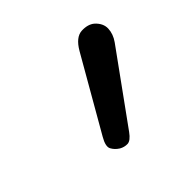

<svg xmlns="http://www.w3.org/2000/svg" viewBox="-69 -875 334 334"><g transform="rotate(-45 98.0 -708.0)"><path d="M63 -614Q55 -619 51 -626.5Q47 -634 56 -649.5L133 -783.5Q145.5 -805 160.8 -805.8Q176 -806.5 185 -799Q196.5 -788.5 196 -775.8Q195.5 -763 187 -751L94.5 -623Q85.5 -610.5 77.8 -610.2Q70 -610 63 -614Z"/></g></svg>

Font: Edu VIC WA NT Hand Pre
Style: Regular
Weight: 400
Designer: Tina and Corey Anderson, Eben Sorkin, Mirko Velimirovic
Foundry: Google for Education
Version: Version 1.000